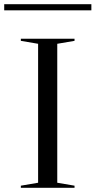

<svg xmlns="http://www.w3.org/2000/svg" viewBox="-24 -892 454 912"><path d="M330 -708V-698L248 -684V-24L330 -10V0H75V-10L157 -24V-684L75 -698V-708ZM-4 -843V-872H410V-843Z"/></svg>

Font: Kalnia SemiExpanded Light
Style: Regular
Weight: 300
Width: 6
Designer: Frida Medrano
Foundry: Frida Medrano
Version: Version 1.105